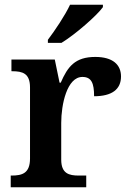

<svg xmlns="http://www.w3.org/2000/svg" viewBox="-20 -786 543 806"><path d="M181 -619V-606H238C297 -642 387 -721 412 -756V-766H274C253 -721 210 -657 181 -619ZM25 0H342V-49H311C270 -49 237 -57 237 -116V-270C237 -347 261 -463 326 -463C364 -463 375 -437 375 -382C450 -382 488 -411 488 -465C488 -514 454 -547 380 -547C295 -547 264 -506 235 -439H230L210 -536H28V-487H31C75 -487 106 -478 106 -419V-121C106 -58 73 -49 28 -49H25Z"/></svg>

Font: Noto Serif Gurmukhi SemiBold
Style: Regular
Weight: 600
Designer: Vaibhav Singh and the Monotype Design Team
Foundry: Monotype Imaging Inc.
Version: Version 2.004